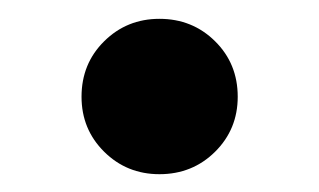

<svg xmlns="http://www.w3.org/2000/svg" viewBox="-20 -449 344 207"><path d="M151.9 -261.2Q116.7 -261.2 92.3 -285.4Q67.9 -309.6 67.9 -344.7Q67.9 -380.4 92.3 -404.5Q116.7 -428.7 151.9 -428.7Q187.5 -428.7 211.9 -404.5Q236.3 -380.4 236.3 -344.7Q236.3 -309.6 211.9 -285.4Q187.5 -261.2 151.9 -261.2Z"/></svg>

Font: Inter 20pt
Style: Bold
Weight: 700
Version: Version 4.001;git-66647c0bb